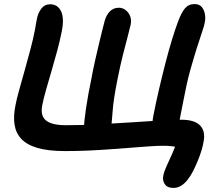

<svg xmlns="http://www.w3.org/2000/svg" viewBox="-20 -734 1065 943"><path d="M833 189Q801 189 789 170Q777 151 782 129Q786 108 798.5 81Q811 54 826 20.5Q841 -13 853 -51L854 -10Q840 -14 823 -16Q806 -18 780 -18Q750 -18 710 -15Q670 -12 623 -8.5Q576 -5 523 -1Q470 3 414 5.5Q358 8 300 8Q218 8 165.5 -7Q113 -22 85.5 -51Q58 -80 51.5 -121.5Q45 -163 56 -217Q62 -249 74.5 -293Q87 -337 101 -387.5Q115 -438 129 -490Q143 -542 152 -589Q154 -599 156 -613.5Q158 -628 161 -640Q166 -669 182.5 -691Q199 -713 226 -713Q263 -713 279.5 -679.5Q296 -646 284 -583Q275 -537 261.5 -486.5Q248 -436 233.5 -387Q219 -338 206.5 -294Q194 -250 187 -215Q181 -182 191 -161Q201 -140 229 -129.5Q257 -119 303 -119Q383 -119 465 -123.5Q547 -128 623.5 -133Q700 -138 763.5 -142Q827 -146 870 -146Q936 -146 963 -117.5Q990 -89 980 -39Q977 -19 969.5 5.5Q962 30 951.5 55.5Q941 81 929 105Q917 129 902 148Q887 168 869 178.5Q851 189 833 189ZM451 -44Q426 -44 409.5 -58.5Q393 -73 393 -98Q392 -116 395 -144Q398 -172 403 -205.5Q408 -239 414.5 -274.5Q421 -310 428 -343Q436 -387 446 -432Q456 -477 465.5 -516.5Q475 -556 482.5 -586Q490 -616 494 -631Q502 -660 519.5 -678Q537 -696 564 -696Q582 -696 597 -684.5Q612 -673 619 -655Q626 -637 622 -614Q618 -595 607.5 -556Q597 -517 583.5 -463.5Q570 -410 557 -344Q537 -245 533 -185.5Q529 -126 524 -99Q518 -73 496 -58.5Q474 -44 451 -44ZM785 -64Q747 -64 735.5 -92.5Q724 -121 733 -165Q746 -231 761.5 -297.5Q777 -364 793 -426Q809 -488 824.5 -538.5Q840 -589 853 -624Q870 -671 888 -692.5Q906 -714 935 -714Q959 -714 971 -699.5Q983 -685 986.5 -664.5Q990 -644 986 -625Q984 -610 972.5 -577Q961 -544 946 -496Q931 -448 914 -388Q904 -352 895 -310Q886 -268 878 -225.5Q870 -183 862 -144Q854 -108 832.5 -86Q811 -64 785 -64Z"/></svg>

Font: Shantell Sans SemiBold
Style: Italic
Weight: 600
Italic angle: -11°
Designer: Stephen Nixon, Anya Danilova, Shantell Martin
Foundry: Arrow Type
Version: Version 1.011;[c5ecc13dd]